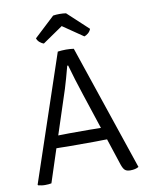

<svg xmlns="http://www.w3.org/2000/svg" viewBox="-95 -946 788 1021"><g transform="rotate(-10 298.5 -436.0)"><path d="M227 -177Q224 -177 210.8 -177.2Q197.5 -177.5 182.2 -177.8Q167 -178 158 -178L99.5 1Q85.5 4 65.5 4Q54 4 45.5 2.5Q37 1 28 -1L26 -4.5L254.5 -683Q263.5 -684.5 276.5 -685.2Q289.5 -686 299.5 -686Q308 -686 321.2 -685.2Q334.5 -684.5 341 -683L570.5 -4.5Q553.5 6 525 6Q506.5 6 496.8 -2Q487 -10 479 -33.5L431.5 -178Q422.5 -178 406.8 -177.8Q391 -177.5 377.5 -177.2Q364 -177 361.5 -177ZM257.5 -481.5 179.5 -243.5Q192 -243.5 212.8 -244Q233.5 -244.5 237.5 -244.5H352Q356 -244.5 376.2 -244Q396.5 -243.5 410 -243.5L347.5 -433Q332.5 -477.5 319 -522Q305.5 -566.5 296 -600.5H291Q283.5 -571 273.5 -536Q263.5 -501 257.5 -481.5ZM333 -876 444.5 -772.5Q439.5 -759 428.8 -750Q418 -741 408 -738L298.5 -813L189 -738Q179 -741 168 -750Q157 -759 152.5 -772.5L263.5 -876Q279.5 -878.5 298.5 -878.5Q317.5 -878.5 333 -876Z"/></g></svg>

Font: Signika SC Light
Style: Regular
Weight: 300
Designer: Anna Giedryś
Foundry: Anna Giedryś
Version: Version 2.000; ttfautohint (v1.8.3) -l 8 -r 50 -G 200 -x 9 -